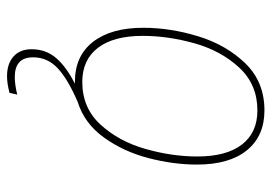

<svg xmlns="http://www.w3.org/2000/svg" viewBox="-133 -436 772 546"><g transform="rotate(90 253.0 -163.0)"><path d="M143 129Q143 181 199 181Q220 181 249 174L244 196Q217 203 197 203Q161 203 140.5 184.5Q120 166 120 133Q120 93 144.5 64Q169 35 218 10H213Q139 10 99 -41.5Q59 -93 59 -184Q59 -262 83.5 -341.5Q108 -421 160.5 -475Q213 -529 294 -529Q367 -529 407.5 -479Q448 -429 448 -337Q448 -270 429.5 -199Q411 -128 371 -72.5Q331 -17 270 2Q205 30 174 59Q143 88 143 129ZM213 -11Q287 -11 334.5 -63Q382 -115 403.5 -190.5Q425 -266 425 -338Q425 -421 391 -465Q357 -509 294 -509Q220 -509 172 -457Q124 -405 103 -329.5Q82 -254 82 -183Q82 -100 116 -55.5Q150 -11 213 -11Z"/></g></svg>

Font: Fira Sans Condensed Thin
Style: Italic
Weight: 250
Width: 3
Italic angle: -8°
Designer: Carrois Corporate & Edenspiekermann AG
Foundry: Carrois Corporate GbR & Edenspiekermann AG
Version: Version 4.203